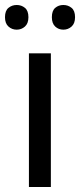

<svg xmlns="http://www.w3.org/2000/svg" viewBox="-31 -750 321 770"><path d="M173 0H85V-536H173ZM-11 -681Q-11 -707 3 -718.5Q17 -730 36 -730Q55 -730 69 -718.5Q83 -707 83 -681Q83 -656 69 -643.5Q55 -631 36 -631Q17 -631 3 -643.5Q-11 -656 -11 -681ZM177 -681Q177 -707 190.5 -718.5Q204 -730 223 -730Q242 -730 256 -718.5Q270 -707 270 -681Q270 -656 256 -643.5Q242 -631 223 -631Q204 -631 190.5 -643.5Q177 -656 177 -681Z"/></svg>

Font: Go Noto Kurrent-Regular
Style: Regular
Weight: 400
Designer: Monotype Design Team
Foundry: Monotype Imaging Inc.
Version: Version 2.012; ttfautohint (v1.8.4.7-5d5b)